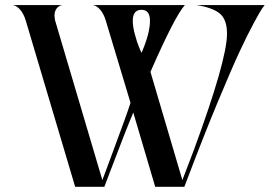

<svg xmlns="http://www.w3.org/2000/svg" viewBox="-20 -720 1098 752"><path d="M718.8 -32.2 702.1 11.7H587.9L502 -279.3Q472.7 -210 405.3 -32.2L388.7 11.7H274.4L81.1 -638.7Q72.3 -668 57.1 -684.1Q42 -700.2 27.3 -700.2H226.6Q213.9 -700.2 203.6 -689Q193.4 -677.7 193.4 -658.2Q193.4 -653.3 195.3 -641.6L380.9 -14.6L423.8 -129.9Q476.6 -271.5 491.2 -317.4L394.5 -638.7Q385.7 -668 370.6 -684.1Q355.5 -700.2 340.8 -700.2H704.1Q665 -657.2 569.3 -438.5L694.3 -14.6L738.3 -129.9Q869.1 -484.4 869.1 -587.9Q869.1 -643.6 840.8 -667Q812.5 -690.4 749 -700.2H1016.6Q1013.7 -696.3 1006.8 -687Q1000 -677.7 974.6 -630.9Q949.2 -584 918.5 -518.1Q887.7 -452.1 834 -323.2Q780.3 -194.3 718.8 -32.2ZM534.2 -681.6Q500 -681.6 500 -638.7Q500 -616.2 508.3 -585Q516.6 -553.7 525.4 -533.2L534.2 -512.7Q567.4 -588.9 567.4 -638.7Q567.4 -681.6 534.2 -681.6Z"/></svg>

Font: Olivea
Style: LigaturesFont
Weight: 400
Designer: Achmad Aprilia Pratama
Version: Version 001.000